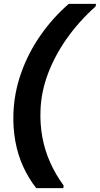

<svg xmlns="http://www.w3.org/2000/svg" viewBox="-20 -826 513 986"><path d="M166 140Q128 92 100 31.5Q72 -29 59 -99.5Q46 -170 49 -246Q53 -351 89 -452.5Q125 -554 188 -644.5Q251 -735 333 -806H473L471 -793Q385 -716 323 -628Q261 -540 226 -446.5Q191 -353 188 -259Q185 -190 197.5 -121.5Q210 -53 238.5 10Q267 73 307 127L305 140Z"/></svg>

Font: DM Sans 28pt ExtraBold
Style: Italic
Weight: 800
Italic angle: -10°
Version: Version 4.004;gftools[0.9.30]